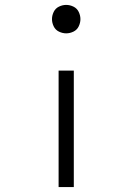

<svg xmlns="http://www.w3.org/2000/svg" viewBox="-20 -558 540 783"><path d="M219 205V-270H281V205ZM250 -422Q235 -422 220.5 -429Q206 -436 199 -450.5Q192 -465 192 -480Q192 -495 199 -509.5Q206 -524 220.5 -531Q235 -538 250 -538Q265 -538 279.5 -531Q294 -524 301 -509.5Q308 -495 308 -480Q308 -465 301 -450.5Q294 -436 279.5 -429Q265 -422 250 -422Z"/></svg>

Font: Iosevka SS01 Light
Style: Regular
Weight: 300
Monospace: yes
Designer: Belleve Invis
Foundry: Belleve Invis
Version: 2.3.3; ttfautohint (v1.8.3)